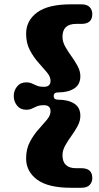

<svg xmlns="http://www.w3.org/2000/svg" viewBox="-20 -760 469 908"><path d="M234 -306Q234 -288.5 255 -288.5Q302.5 -288.5 331.2 -270Q360 -251.5 360 -212.5Q360 -188 347.2 -164.2Q334.5 -140.5 317.8 -117.5Q301 -94.5 288.2 -71.5Q275.5 -48.5 275.5 -26Q275.5 35.5 340 35.5H365Q416.5 35.5 416.5 82Q416.5 101 404.2 114.5Q392 128 365 128H315Q207.5 128 155.5 89.5Q103.5 51 103.5 -11Q103.5 -55 121 -88.2Q138.5 -121.5 161.2 -147Q184 -172.5 201.5 -193.2Q219 -214 219 -233.5Q219 -262.5 188 -262.5Q167 -262.5 154.5 -257.2Q142 -252 131 -246.5Q120 -241 104 -241Q76.5 -241 60.8 -260.5Q45 -280 45 -306Q45 -331.5 60.8 -351Q76.5 -370.5 104 -370.5Q120 -370.5 131 -365.2Q142 -360 154.5 -354.8Q167 -349.5 188 -349.5Q219 -349.5 219 -378Q219 -397.5 201.5 -418.2Q184 -439 161.2 -464.5Q138.5 -490 121 -523.2Q103.5 -556.5 103.5 -600.5Q103.5 -662.5 155.5 -701Q207.5 -739.5 315 -739.5H365Q392 -739.5 404.2 -726.2Q416.5 -713 416.5 -693.5Q416.5 -647 365 -647H340Q275.5 -647 275.5 -586Q275.5 -563 288.2 -540Q301 -517 317.8 -494Q334.5 -471 347.2 -447.2Q360 -423.5 360 -399.5Q360 -360.5 331.2 -341.8Q302.5 -323 255 -323Q234 -323 234 -306Z"/></svg>

Font: Fraunces 9pt SuperSoft Black
Style: Regular
Weight: 900
Version: Version 1.000;[b76b70a41]